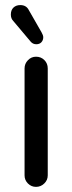

<svg xmlns="http://www.w3.org/2000/svg" viewBox="-20 -726 283 752"><path d="M99.6 -563.5 32.2 -643.6Q22.5 -653.3 22.5 -668.9Q22.5 -686.5 32.7 -696.3Q43 -706.1 59.6 -706.1Q83 -706.1 92.8 -686.5L142.6 -599.6Q149.4 -587.9 149.4 -580.1Q149.4 -568.4 142.1 -560.5Q134.8 -552.7 122.1 -552.7Q108.4 -552.7 99.6 -563.5ZM76.2 -39.1V-458Q76.2 -476.6 89.4 -490.2Q102.5 -503.9 121.1 -503.9Q140.6 -503.9 153.8 -490.7Q167 -477.5 167 -458V-39.1Q167 -20.5 153.3 -7.3Q139.6 5.9 121.1 5.9Q102.5 5.9 89.4 -7.3Q76.2 -20.5 76.2 -39.1Z"/></svg>

Font: KTXP_ComRound
Style: Medium
Weight: 500
Version: Version 1.01;May 16, 2022;FontCreator 13.0.0.2683 64-bit